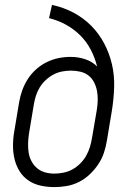

<svg xmlns="http://www.w3.org/2000/svg" viewBox="-20 -755 540 783"><path d="M202 8Q173 8 145.5 2Q118 -4 96 -19Q74 -34 60 -56.5Q46 -79 39.5 -105.5Q33 -132 33 -160.5Q33 -189 38 -218L58 -338Q62 -362 70.5 -386Q79 -410 93 -432Q107 -454 127 -472Q147 -490 170.5 -501.5Q194 -513 218.5 -518Q243 -523 268 -523Q299 -523 327.5 -513.5Q356 -504 376 -484Q367 -520 350 -552.5Q333 -585 307.5 -610.5Q282 -636 249.5 -654Q217 -672 180 -681L192 -735Q239 -725 279.5 -703.5Q320 -682 351.5 -650.5Q383 -619 404.5 -578.5Q426 -538 436.5 -493Q447 -448 445.5 -399.5Q444 -351 436 -302L416 -182Q412 -157 404 -132.5Q396 -108 381 -85.5Q366 -63 346 -44Q326 -25 302 -13Q278 -1 252.5 3.5Q227 8 202 8ZM202 -47Q220 -47 239.5 -51Q259 -55 276 -64.5Q293 -74 307.5 -88.5Q322 -103 331.5 -120Q341 -137 346.5 -155Q352 -173 355 -191L375 -308Q378 -327 378.5 -346.5Q379 -366 375.5 -384.5Q372 -403 363.5 -419.5Q355 -436 341 -447Q327 -458 308 -462.5Q289 -467 269 -467Q252 -467 233.5 -463.5Q215 -460 198 -451Q181 -442 166.5 -428.5Q152 -415 142 -398.5Q132 -382 126.5 -364.5Q121 -347 118 -329L98 -209Q95 -189 94.5 -169.5Q94 -150 97 -131.5Q100 -113 109 -96.5Q118 -80 132 -68.5Q146 -57 164 -52Q182 -47 202 -47Z"/></svg>

Font: Iosevka Curly Light
Style: Italic
Weight: 300
Italic angle: -9°
Monospace: yes
Designer: Belleve Invis
Foundry: Belleve Invis
Version: Version 22.1.2; ttfautohint (v1.8.4)